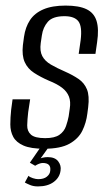

<svg xmlns="http://www.w3.org/2000/svg" viewBox="-20 -525 387 688"><path d="M138 8Q90 8 64 -3.5Q38 -15 27.5 -34.5Q17 -54 17 -79Q17 -104 20 -132L25 -169H88L81 -123Q78 -97 77.5 -76Q77 -55 91 -42.5Q105 -30 142 -30Q176 -30 193 -42Q210 -54 216.5 -73Q223 -92 226 -108L230 -136Q234 -161 227 -179Q220 -197 202.5 -210.5Q185 -224 155 -236Q125 -249 102 -264Q79 -279 68.5 -302.5Q58 -326 62 -363L66 -393Q71 -428 87.5 -453Q104 -478 135.5 -491.5Q167 -505 215 -505Q263 -505 290 -492Q317 -479 326 -450Q335 -421 328 -374L322 -332H262L269 -381Q275 -430 261 -448.5Q247 -467 211 -467Q169 -467 151.5 -447Q134 -427 130 -398L126 -371Q122 -342 131.5 -324Q141 -306 162.5 -293.5Q184 -281 214 -268Q241 -256 261.5 -242Q282 -228 291.5 -205Q301 -182 296 -141L293 -118Q289 -85 275 -56.5Q261 -28 229 -10Q197 8 138 8ZM116 143Q100 143 88 138Q76 133 69 129L82 105Q87 110 98 113.5Q109 117 117 117Q137 117 148 108Q159 99 160 87Q164 59 133 59Q127 59 119.5 62Q112 65 106 69L87 58L127 0H156L121 49L116 47Q124 42 133 40Q142 38 151 38Q177 38 188.5 53Q200 68 197 86Q194 111 172.5 127Q151 143 116 143Z"/></svg>

Font: Alumni Sans
Style: Italic
Weight: 400
Italic angle: -8°
Version: Version 1.016